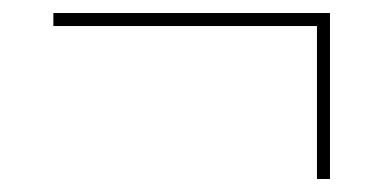

<svg xmlns="http://www.w3.org/2000/svg" viewBox="-20 -395 599 295"><path d="M467 -120H487V-375H62V-355H467Z"/></svg>

Font: Noto Serif Display SemiBold
Style: Regular
Weight: 600
Designer: Monotype Design Team
Foundry: Monotype Imaging Inc.
Version: Version 2.009